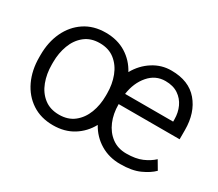

<svg xmlns="http://www.w3.org/2000/svg" viewBox="-103 -758 1122 987"><g transform="rotate(30 458.0 -264.0)"><path d="M46.9 -257.3V-271Q46.9 -347.7 75.4 -408Q104 -468.3 156.5 -503.2Q209 -538.1 281.2 -538.1Q350.6 -538.1 401.9 -506.3Q453.1 -474.6 481.9 -420.4Q512.7 -475.1 562.7 -506.8Q612.8 -538.6 670.9 -538.1Q774.4 -538.1 828.6 -474.1Q882.8 -410.2 882.8 -307.6V-252.9H521V-251.5Q521 -196.3 540 -151.1Q559.1 -106 595 -79.1Q630.9 -52.2 681.2 -52.2Q736.8 -52.2 773.9 -68.1Q811 -84 836.4 -107.9L866.7 -56.6Q841.3 -30.8 796.1 -10.3Q751 10.3 681.2 10.3Q614.7 10.3 563 -21Q511.2 -52.2 481.4 -106.4Q452.1 -52.7 401.4 -21.2Q350.6 10.3 282.2 10.3Q209.5 10.3 156.7 -24.7Q104 -59.6 75.4 -120.1Q46.9 -180.7 46.9 -257.3ZM670.9 -476.1Q612.3 -476.1 572.8 -430.2Q533.2 -384.3 523.4 -314.9H808.6V-328.1Q808.6 -368.2 793.2 -401.6Q777.8 -435.1 747.3 -455.6Q716.8 -476.1 670.9 -476.1ZM121.6 -271V-257.3Q121.6 -202.1 139.2 -155.5Q156.7 -108.9 192.6 -80.6Q228.5 -52.2 282.2 -52.2Q335.4 -52.2 371.1 -80.6Q406.7 -108.9 424.6 -155.5Q442.4 -202.1 442.4 -257.3V-271Q442.4 -325.2 424.6 -372.1Q406.7 -418.9 370.8 -447.5Q335 -476.1 281.2 -476.1Q228 -476.1 192.4 -447.5Q156.7 -418.9 139.2 -372.1Q121.6 -325.2 121.6 -271Z"/></g></svg>

Font: Vazirmatn RD UI Light
Style: Regular
Weight: 300
Designer: Saber Rastikerdar
Foundry: Saber Rastikerdar
Version: Version 33.003